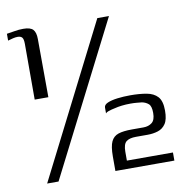

<svg xmlns="http://www.w3.org/2000/svg" viewBox="-72 -603 722 747"><g transform="rotate(-10 289.5 -229.5)"><path d="M64 -255V-475Q64 -494 58.5 -500.5Q53 -507 41 -507Q32 -507 22 -504.5Q12 -502 2 -499V-526Q17 -528 33.5 -531Q50 -534 68 -534Q96 -534 106.5 -522.5Q117 -511 117 -485L118 -255ZM405 -525 100 75H55L359 -525ZM325 73Q325 59 325 44.5Q325 30 325 16Q325 -24 334 -43Q343 -62 362.5 -68.5Q382 -75 416 -75Q429 -75 439 -75Q449 -75 462 -75Q482 -75 495.5 -85.5Q509 -96 509 -124Q509 -151 498.5 -160Q488 -169 473 -172Q462 -173 452.5 -174Q443 -175 428 -175Q410 -175 393.5 -173Q377 -171 366 -168Q360 -167 352.5 -165Q345 -163 338 -160.5Q331 -158 328 -154V-177Q328 -188 343 -194.5Q358 -201 382 -204Q406 -207 433 -207Q469 -207 497 -202Q525 -197 540.5 -180Q556 -163 556 -125Q556 -90 544.5 -73Q533 -56 514 -50Q495 -44 473 -44Q464 -44 453 -44Q442 -44 427 -44Q401 -44 388.5 -34Q376 -24 376 6V41H558V73Z"/></g></svg>

Font: Genos Thin
Style: Regular
Weight: 400
Version: Version 1.010